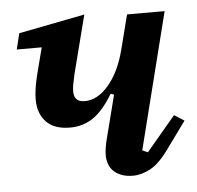

<svg xmlns="http://www.w3.org/2000/svg" viewBox="-44 -579 654 636"><g transform="rotate(-5 282.5 -261.0)"><path d="M374 12Q351 12 334.5 5.5Q318 -1 308 -11.5Q298 -22 293.5 -35.5Q289 -49 289 -63Q289 -75 291.5 -90Q294 -105 297 -116L334 -261L323 -265Q290 -210 256 -187.5Q222 -165 180 -165Q127 -165 100.5 -193Q74 -221 74 -267Q74 -285 77 -304.5Q80 -324 86 -349L109 -438H26L39 -491L259 -534L209 -339Q204 -317 202 -305Q200 -293 200 -283Q200 -248 236 -248Q278 -248 315 -291Q352 -334 371 -408L400 -522H525L411 -69L429 -61L526 -176L559 -155L498 -71Q463 -21 432.5 -4.5Q402 12 374 12Z"/></g></svg>

Font: IBM Plex Serif SemiBold
Style: Italic
Weight: 600
Italic angle: -14°
Designer: Mike Abbink, Paul van der Laan, Pieter van Rosmalen
Foundry: Bold Monday
Version: Version 2.5